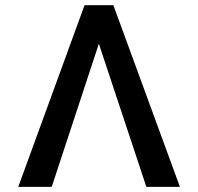

<svg xmlns="http://www.w3.org/2000/svg" viewBox="-20 -732 775 752"><path d="M553.3 0 367.2 -560.7 182.5 0H51.5L311.1 -711.6H424L684.7 0Z"/></svg>

Font: Inter UI Medium
Style: Regular
Weight: 500
Designer: Rasmus Andersson
Foundry: rsms
Version: 3.2;8d6f07862